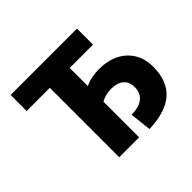

<svg xmlns="http://www.w3.org/2000/svg" viewBox="-169 -941 1160 1160"><g transform="rotate(-45 411.0 -360.5)"><path d="M539 -463Q650 -463 715.5 -402.5Q781 -342 781 -242Q781 -120 711 -58Q641 4 499 9L483 -128Q615 -132 615 -234Q615 -278 587 -302.5Q559 -327 506 -327Q458 -327 419 -305V0H249V-593H51V-730H618V-593H419V-438Q469 -463 539 -463Z"/></g></svg>

Font: Mplus 1p ExtraBold
Style: Regular
Weight: 800
Version: Version 1.061